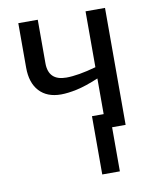

<svg xmlns="http://www.w3.org/2000/svg" viewBox="-82 -591 686 854"><g transform="rotate(-10 260.5 -164.0)"><path d="M147.5 -528.3V-332Q147.5 -252.9 228.5 -252.9Q281.2 -252.9 363.3 -275.9V-528.3H451.2V0H390.1V199.2H310.5V-64H363.3V-225.1Q305.2 -200.7 264.2 -191.9Q223.1 -183.1 192.4 -183.1Q129.4 -183.1 94.5 -220.9Q59.6 -258.8 59.6 -327.6V-528.3Z"/></g></svg>

Font: Arimo
Style: Regular
Weight: 400
Designer: Steve Matteson
Foundry: Monotype Imaging Inc.
Version: Version 1.33